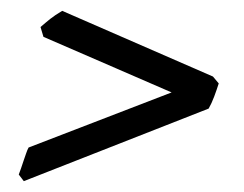

<svg xmlns="http://www.w3.org/2000/svg" viewBox="-20 -459 450 354"><path d="M383.3 -305.2Q379.9 -294.4 375 -281.2Q370.1 -268.1 364.7 -258.8L23.9 -125L14.6 -137.2Q16.6 -142.1 18.8 -148.7Q21 -155.3 23.4 -162.4Q25.9 -169.4 28.1 -176Q30.3 -182.6 32.7 -187L296.4 -288.6L60.1 -391.1L54.7 -409.2Q60.5 -414.1 64.5 -417.5L72.8 -424.3Q77.1 -427.7 82.3 -431.2Q87.4 -434.6 94.7 -439L372.6 -317.9Z"/></svg>

Font: Gentium Plus Am
Style: Italic
Weight: 400
Italic angle: -8°
Designer: J. Victor Gaultney, Annie Olsen, Iska Routamaa, Becca Hirsbrunner
Foundry: SIL International
Version: Version 5.000